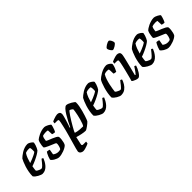

<svg xmlns="http://www.w3.org/2000/svg" viewBox="112 -1776 3009 3009"><g transform="rotate(-45 1616.0 -271.5)"><path d="M164 0Q153 0 133.5 -7Q114 -14 92 -26Q70 -38 51.5 -53Q33 -68 24 -84Q24 -129 32.5 -176.5Q41 -224 54.5 -267Q68 -310 82.5 -343.5Q97 -377 107 -394Q117 -405 138.5 -422.5Q160 -440 189 -458Q218 -476 252 -488Q286 -500 321 -500Q337 -500 358 -489Q379 -478 395 -464Q411 -450 412 -441Q409 -420 401.5 -396.5Q394 -373 384 -352.5Q374 -332 365 -318Q347 -300 309 -277.5Q271 -255 224.5 -233.5Q178 -212 133 -197Q127 -164 125 -145.5Q123 -127 122 -112Q128 -102 144 -92.5Q160 -83 178 -76.5Q196 -70 207 -70Q216 -70 226.5 -77Q237 -84 250.5 -98.5Q264 -113 280.5 -133Q297 -153 317 -179Q326 -179 334 -173.5Q342 -168 344 -163Q334 -138 318 -109.5Q302 -81 280 -56Q258 -31 229 -15.5Q200 0 164 0ZM144 -257Q179 -269 210.5 -282Q242 -295 269 -308.5Q296 -322 314 -336Q315 -346 315.5 -355.5Q316 -365 316 -374Q316 -389 314.5 -402.5Q313 -416 309 -427Q301 -429 293 -429.5Q285 -430 276 -430Q260 -430 243 -427Q226 -424 210 -417Q187 -384 171 -341Q155 -298 144 -257Z M533 0Q515 0 493 -8Q471 -16 451 -28Q431 -40 417.5 -53Q404 -66 401 -75Q407 -101 417.5 -127Q428 -153 438.5 -172.5Q449 -192 455 -199Q463 -199 474 -197.5Q485 -196 495 -193.5Q505 -191 509 -188Q506 -173 502.5 -150.5Q499 -128 494 -101Q509 -87 532.5 -77.5Q556 -68 582 -68Q592 -68 604.5 -70Q617 -72 626 -75Q634 -82 640 -95.5Q646 -109 650.5 -126Q655 -143 656.5 -158.5Q658 -174 655 -185Q653 -191 633.5 -199.5Q614 -208 587.5 -219Q561 -230 534.5 -241.5Q508 -253 488 -264.5Q468 -276 464 -286Q464 -299 467 -324Q470 -349 477 -376Q484 -403 495 -420Q503 -428 522.5 -441Q542 -454 570 -467.5Q598 -481 631.5 -490.5Q665 -500 699 -500Q709 -500 726 -494Q743 -488 761 -478.5Q779 -469 791.5 -459.5Q804 -450 804 -444Q804 -436 797 -411.5Q790 -387 780.5 -362Q771 -337 761 -324Q752 -324 740 -325.5Q728 -327 718.5 -330Q709 -333 706 -335Q706 -348 705 -363Q704 -378 703.5 -393Q703 -408 702 -423Q692 -426 680.5 -427Q669 -428 660 -428Q639 -428 617.5 -424.5Q596 -421 588 -417Q578 -403 572 -379.5Q566 -356 564 -329Q575 -320 602.5 -309Q630 -298 662 -285Q694 -272 720 -257.5Q746 -243 753 -228Q756 -203 753 -173Q750 -143 743 -116.5Q736 -90 726 -74Q712 -59 688.5 -45.5Q665 -32 637.5 -22Q610 -12 582.5 -6Q555 0 533 0Z M867 200Q841 200 820.5 184.5Q800 169 800 143Q800 132 812 89Q824 46 842 -17Q860 -80 879 -148Q889 -181 899 -222Q909 -263 918 -302Q927 -341 932.5 -369.5Q938 -398 938 -406Q938 -418 930.5 -422Q923 -426 909 -426H854Q853 -437 856 -448.5Q859 -460 861 -464Q876 -471 899 -479.5Q922 -488 945.5 -494Q969 -500 982 -500Q1010 -500 1026 -487Q1042 -474 1042 -449Q1042 -433 1033.5 -401Q1025 -369 1014 -331.5Q1003 -294 992 -261.5Q981 -229 974 -213L983 -208Q1003 -252 1029 -302Q1055 -352 1083 -397.5Q1111 -443 1137.5 -471.5Q1164 -500 1185 -500Q1201 -500 1224 -491Q1247 -482 1269 -469Q1291 -456 1307 -443.5Q1323 -431 1324 -425Q1325 -389 1317.5 -345.5Q1310 -302 1298 -258Q1286 -214 1274 -176.5Q1262 -139 1252.5 -115Q1243 -91 1240 -87Q1234 -79 1217.5 -65Q1201 -51 1181 -36Q1161 -21 1143 -10.5Q1125 0 1116 0Q1085 0 1036 -10Q987 -20 942 -34L914 92Q910 110 916.5 117Q923 124 938 124H1001Q1001 134 999 144.5Q997 155 995 162Q982 169 958 178Q934 187 909 193.5Q884 200 867 200ZM1137 -77Q1148 -88 1159 -118Q1170 -148 1181 -186Q1192 -224 1200 -262.5Q1208 -301 1213 -331Q1218 -361 1218 -372Q1213 -381 1202.5 -389Q1192 -397 1181.5 -402Q1171 -407 1165 -407Q1161 -407 1146 -387.5Q1131 -368 1109.5 -337Q1088 -306 1066 -269Q1044 -232 1023.5 -197Q1003 -162 989.5 -135.5Q976 -109 974 -97Q1021 -83 1062.5 -80Q1104 -77 1137 -77Z M1510 0Q1499 0 1479.5 -7Q1460 -14 1438 -26Q1416 -38 1397.5 -53Q1379 -68 1370 -84Q1370 -129 1378.5 -176.5Q1387 -224 1400.5 -267Q1414 -310 1428.5 -343.5Q1443 -377 1453 -394Q1463 -405 1484.5 -422.5Q1506 -440 1535 -458Q1564 -476 1598 -488Q1632 -500 1667 -500Q1683 -500 1704 -489Q1725 -478 1741 -464Q1757 -450 1758 -441Q1755 -420 1747.5 -396.5Q1740 -373 1730 -352.5Q1720 -332 1711 -318Q1693 -300 1655 -277.5Q1617 -255 1570.5 -233.5Q1524 -212 1479 -197Q1473 -164 1471 -145.5Q1469 -127 1468 -112Q1474 -102 1490 -92.5Q1506 -83 1524 -76.5Q1542 -70 1553 -70Q1562 -70 1572.5 -77Q1583 -84 1596.5 -98.5Q1610 -113 1626.5 -133Q1643 -153 1663 -179Q1672 -179 1680 -173.5Q1688 -168 1690 -163Q1680 -138 1664 -109.5Q1648 -81 1626 -56Q1604 -31 1575 -15.5Q1546 0 1510 0ZM1490 -257Q1525 -269 1556.5 -282Q1588 -295 1615 -308.5Q1642 -322 1660 -336Q1661 -346 1661.5 -355.5Q1662 -365 1662 -374Q1662 -389 1660.5 -402.5Q1659 -416 1655 -427Q1647 -429 1639 -429.5Q1631 -430 1622 -430Q1606 -430 1589 -427Q1572 -424 1556 -417Q1533 -384 1517 -341Q1501 -298 1490 -257Z M1905 0Q1893 0 1874.5 -7Q1856 -14 1835.5 -26Q1815 -38 1797.5 -53Q1780 -68 1771 -84Q1771 -128 1779.5 -176Q1788 -224 1801 -268.5Q1814 -313 1828 -347.5Q1842 -382 1854 -399Q1864 -410 1886 -426.5Q1908 -443 1937.5 -460Q1967 -477 2000.5 -488.5Q2034 -500 2067 -500Q2084 -500 2104 -489Q2124 -478 2138.5 -464Q2153 -450 2154 -441Q2150 -406 2135.5 -370.5Q2121 -335 2109 -315Q2091 -315 2077 -318.5Q2063 -322 2058 -326Q2058 -335 2057.5 -354.5Q2057 -374 2056 -394Q2055 -414 2052 -423Q2042 -426 2031.5 -427Q2021 -428 2013 -428Q1999 -428 1984 -425Q1969 -422 1956 -416Q1935 -383 1920.5 -339.5Q1906 -296 1896 -251Q1886 -206 1880.5 -168.5Q1875 -131 1873 -110Q1880 -101 1895.5 -91.5Q1911 -82 1928.5 -75Q1946 -68 1958 -68Q1967 -68 1981 -81.5Q1995 -95 2010 -114Q2025 -133 2038.5 -151.5Q2052 -170 2061 -179Q2071 -178 2078.5 -173Q2086 -168 2088 -163Q2078 -130 2055.5 -92Q2033 -54 1996.5 -27Q1960 0 1905 0Z M2282 0Q2261 0 2237.5 -8.5Q2214 -17 2196.5 -27.5Q2179 -38 2176 -45Q2180 -55 2187 -82Q2194 -109 2203.5 -145Q2213 -181 2223 -221Q2233 -261 2241.5 -298.5Q2250 -336 2255.5 -364.5Q2261 -393 2261 -406Q2261 -418 2253 -422Q2245 -426 2231 -426H2178Q2178 -437 2181 -448Q2184 -459 2186 -464Q2200 -471 2223.5 -479.5Q2247 -488 2269.5 -494Q2292 -500 2305 -500Q2334 -500 2350.5 -486.5Q2367 -473 2367 -449Q2367 -439 2364 -420.5Q2361 -402 2354 -373Q2347 -344 2337 -302.5Q2327 -261 2312.5 -204Q2298 -147 2279 -73L2289 -66Q2300 -76 2314.5 -95.5Q2329 -115 2344.5 -138Q2360 -161 2370 -177Q2379 -177 2387 -172.5Q2395 -168 2398 -163Q2392 -142 2379.5 -114.5Q2367 -87 2350 -60.5Q2333 -34 2315.5 -17Q2298 0 2282 0ZM2316 -593Q2307 -593 2294 -608Q2281 -623 2271.5 -641.5Q2262 -660 2262 -673Q2262 -683 2274.5 -695Q2287 -707 2304.5 -718Q2322 -729 2339 -736Q2356 -743 2365 -743Q2376 -743 2387.5 -728.5Q2399 -714 2407 -694.5Q2415 -675 2415 -662Q2415 -652 2403.5 -640Q2392 -628 2375 -617.5Q2358 -607 2342 -600Q2326 -593 2316 -593Z M2591 0Q2580 0 2560.5 -7Q2541 -14 2519 -26Q2497 -38 2478.5 -53Q2460 -68 2451 -84Q2451 -129 2459.5 -176.5Q2468 -224 2481.5 -267Q2495 -310 2509.5 -343.5Q2524 -377 2534 -394Q2544 -405 2565.5 -422.5Q2587 -440 2616 -458Q2645 -476 2679 -488Q2713 -500 2748 -500Q2764 -500 2785 -489Q2806 -478 2822 -464Q2838 -450 2839 -441Q2836 -420 2828.5 -396.5Q2821 -373 2811 -352.5Q2801 -332 2792 -318Q2774 -300 2736 -277.5Q2698 -255 2651.5 -233.5Q2605 -212 2560 -197Q2554 -164 2552 -145.5Q2550 -127 2549 -112Q2555 -102 2571 -92.5Q2587 -83 2605 -76.5Q2623 -70 2634 -70Q2643 -70 2653.5 -77Q2664 -84 2677.5 -98.5Q2691 -113 2707.5 -133Q2724 -153 2744 -179Q2753 -179 2761 -173.5Q2769 -168 2771 -163Q2761 -138 2745 -109.5Q2729 -81 2707 -56Q2685 -31 2656 -15.5Q2627 0 2591 0ZM2571 -257Q2606 -269 2637.5 -282Q2669 -295 2696 -308.5Q2723 -322 2741 -336Q2742 -346 2742.5 -355.5Q2743 -365 2743 -374Q2743 -389 2741.5 -402.5Q2740 -416 2736 -427Q2728 -429 2720 -429.5Q2712 -430 2703 -430Q2687 -430 2670 -427Q2653 -424 2637 -417Q2614 -384 2598 -341Q2582 -298 2571 -257Z M2960 0Q2942 0 2920 -8Q2898 -16 2878 -28Q2858 -40 2844.5 -53Q2831 -66 2828 -75Q2834 -101 2844.5 -127Q2855 -153 2865.5 -172.5Q2876 -192 2882 -199Q2890 -199 2901 -197.5Q2912 -196 2922 -193.5Q2932 -191 2936 -188Q2933 -173 2929.5 -150.5Q2926 -128 2921 -101Q2936 -87 2959.5 -77.5Q2983 -68 3009 -68Q3019 -68 3031.5 -70Q3044 -72 3053 -75Q3061 -82 3067 -95.5Q3073 -109 3077.5 -126Q3082 -143 3083.5 -158.5Q3085 -174 3082 -185Q3080 -191 3060.5 -199.5Q3041 -208 3014.5 -219Q2988 -230 2961.5 -241.5Q2935 -253 2915 -264.5Q2895 -276 2891 -286Q2891 -299 2894 -324Q2897 -349 2904 -376Q2911 -403 2922 -420Q2930 -428 2949.5 -441Q2969 -454 2997 -467.5Q3025 -481 3058.5 -490.5Q3092 -500 3126 -500Q3136 -500 3153 -494Q3170 -488 3188 -478.5Q3206 -469 3218.5 -459.5Q3231 -450 3231 -444Q3231 -436 3224 -411.5Q3217 -387 3207.5 -362Q3198 -337 3188 -324Q3179 -324 3167 -325.5Q3155 -327 3145.5 -330Q3136 -333 3133 -335Q3133 -348 3132 -363Q3131 -378 3130.5 -393Q3130 -408 3129 -423Q3119 -426 3107.5 -427Q3096 -428 3087 -428Q3066 -428 3044.5 -424.5Q3023 -421 3015 -417Q3005 -403 2999 -379.5Q2993 -356 2991 -329Q3002 -320 3029.5 -309Q3057 -298 3089 -285Q3121 -272 3147 -257.5Q3173 -243 3180 -228Q3183 -203 3180 -173Q3177 -143 3170 -116.5Q3163 -90 3153 -74Q3139 -59 3115.5 -45.5Q3092 -32 3064.5 -22Q3037 -12 3009.5 -6Q2982 0 2960 0Z"/></g></svg>

Font: Texturina 12pt SemiBold
Style: Italic
Weight: 600
Italic angle: -11°
Version: Version 1.002